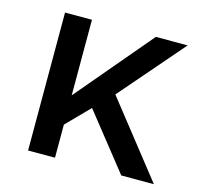

<svg xmlns="http://www.w3.org/2000/svg" viewBox="-81 -599 720 687"><g transform="rotate(15 279.0 -255.5)"><path d="M78.8 0V-511H178.5V-231L415.2 -511H533L328.5 -274.5L544.8 0H424L260.5 -206.2L178.5 -122.5V0Z"/></g></svg>

Font: Chivo Medium
Style: Regular
Weight: 500
Designer: Hector Gatti
Foundry: Omnibus-Type
Version: Version 2.002